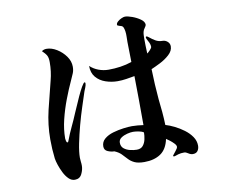

<svg xmlns="http://www.w3.org/2000/svg" viewBox="-84 -863 1168 998"><g transform="rotate(-10 500.0 -364.0)"><path d="M629 -149Q619 -156 602 -159Q585 -162 573 -162Q560 -162 542 -157.5Q524 -153 510 -143.5Q496 -134 496 -118Q496 -98 509.5 -87Q523 -76 542 -71.5Q561 -67 577 -67Q599 -67 610 -80.5Q621 -94 625 -113Q629 -132 629 -149ZM374 -453Q374 -444 369 -432Q364 -420 361 -412Q351 -381 336.5 -337Q322 -293 309 -244.5Q296 -196 287 -151.5Q278 -107 278 -77Q278 -67 279.5 -56.5Q281 -46 281 -35Q281 -14 270 8.5Q259 31 233 31Q215 31 200.5 16.5Q186 2 175.5 -19Q165 -40 158 -61Q151 -82 149 -96Q143 -146 143 -198Q143 -275 161 -350.5Q179 -426 198 -499Q210 -544 210 -594Q210 -617 203.5 -629Q197 -641 180 -657Q191 -665 205 -665Q232 -665 259.5 -648Q287 -631 305.5 -605Q324 -579 324 -550Q324 -530 317.5 -515Q311 -500 303 -482Q283 -439 264 -389Q245 -339 232.5 -288Q220 -237 220 -189Q220 -185 222 -176Q224 -167 229 -167Q232 -167 233 -170.5Q234 -174 235 -175Q248 -210 264 -243.5Q280 -277 294 -311Q297 -317 307 -340.5Q317 -364 329.5 -391.5Q342 -419 353.5 -439Q365 -459 370 -459Q374 -459 374 -453ZM894 -33Q894 -17 886 -5.5Q878 6 860 6Q849 6 837 -2Q825 -10 817 -10Q798 -10 785 -6Q781 -5 773 -2Q765 1 761 1Q757 1 757 -4Q762 -11 773.5 -25Q785 -39 785 -46Q785 -54 775.5 -64Q766 -74 754.5 -83Q743 -92 736 -96Q725 -43 691 -20Q657 3 605 3Q572 3 553 -6Q534 -15 521.5 -29Q509 -43 495.5 -56.5Q482 -70 460 -79Q444 -79 426 -86.5Q408 -94 408 -114Q408 -138 426.5 -153.5Q445 -169 472.5 -177Q500 -185 527.5 -188.5Q555 -192 573 -192Q588 -192 603.5 -190.5Q619 -189 633 -187V-197Q633 -259 632.5 -321.5Q632 -384 631 -446Q609 -442 586.5 -438.5Q564 -435 541 -435Q509 -435 478 -445.5Q447 -456 427.5 -479Q408 -502 408 -539Q427 -521 452.5 -511.5Q478 -502 505 -502Q536 -502 567.5 -506.5Q599 -511 628 -521Q627 -547 627 -574Q627 -601 626 -627Q626 -641 626.5 -655.5Q627 -670 625 -684Q623 -697 619 -705.5Q615 -714 601 -716Q598 -718 593 -719Q588 -720 588 -725Q588 -733 597 -741Q606 -749 617.5 -754Q629 -759 636 -759Q650 -759 673.5 -750.5Q697 -742 716 -728.5Q735 -715 735 -699Q735 -694 727.5 -684Q720 -674 718 -665Q716 -657 715.5 -648Q715 -639 715 -631Q715 -612 715.5 -591.5Q716 -571 717 -550Q722 -553 732.5 -564Q743 -575 743 -581Q743 -595 733.5 -611.5Q724 -628 724 -633Q724 -638 728 -638Q733 -638 743.5 -629Q754 -620 770 -610.5Q786 -601 807 -601Q821 -601 832.5 -591Q844 -581 844 -566Q844 -542 822 -522Q800 -502 772 -488Q744 -474 725 -466Q727 -384 734 -305Q738 -271 741 -237Q744 -203 745 -168Q766 -162 791.5 -149.5Q817 -137 840.5 -119.5Q864 -102 879 -80Q894 -58 894 -33Z"/></g></svg>

Font: Kaisei HarunoUmi
Style: Bold
Weight: 700
Designer: Font-Kai, 金井和夫
Foundry: KAZUO KANAI
Version: Version 5.003